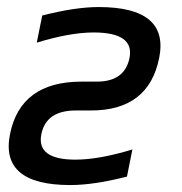

<svg xmlns="http://www.w3.org/2000/svg" viewBox="-20 -533 523 553"><path d="M182.6 0Q-20.5 0 8.8 -146.5Q39.1 -297.9 214.8 -297.9H258.8Q339.4 -297.9 353 -366.2Q367.7 -439.5 249.5 -439.5Q182.1 -439.5 85.9 -410.2L101.6 -488.3Q196.8 -512.7 264.2 -512.7Q467.8 -512.7 438.5 -366.2Q408.2 -214.8 242.2 -214.8H198.2Q112.8 -214.8 99.1 -146.5Q84.5 -73.2 197.3 -73.2Q265.1 -73.2 361.3 -102.5L345.7 -24.4Q250.5 0 182.6 0Z"/></svg>

Font: Sansation
Style: Italic
Weight: 400
Designer: Bernd Montag
Version: Version 1.301